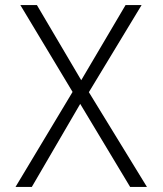

<svg xmlns="http://www.w3.org/2000/svg" viewBox="-20 -734 640 754"><path d="M105 0 295 -326 491 0H557L329 -372L536 -714H473L299 -419L125 -714H60L265 -373L41 0Z"/></svg>

Font: Noto Sans Mono UI Light
Style: Regular
Weight: 300
Designer: Monotype Design team
Foundry: Monotype Imaging Inc.
Version: 1.000